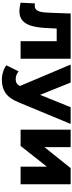

<svg xmlns="http://www.w3.org/2000/svg" viewBox="627 -1209 785 2079"><g transform="rotate(90 1019.5 -169.5)"><path d="M616 -542V0H426V-391H289L285 -308Q281 -202 264 -133Q247 -64 208 -25.5Q169 13 101 13Q66 13 9 0L17 -155Q35 -153 41 -153Q72 -153 88 -173Q104 -193 110 -226.5Q116 -260 118 -316L126 -542Z M1322 -542 1088 22Q1047 122 988 162.5Q929 203 844 203Q801 203 757.5 189.5Q714 176 687 154L753 21Q769 36 791.5 44.5Q814 53 837 53Q864 53 881.5 42Q899 31 911 7L679 -542H874L1007 -211L1141 -542Z M1384 -542H1573V-258L1800 -542H1975V0H1785V-285L1560 0H1384Z"/></g></svg>

Font: CMG Sans ExtraBold
Style: Regular
Weight: 800
Designer: Julieta Ulanovsky
Foundry: Julieta Ulanovsky
Version: Version 7.200